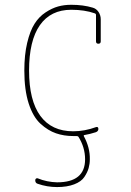

<svg xmlns="http://www.w3.org/2000/svg" viewBox="-20 -550 540 790"><path d="M281.2 9.8Q243.2 9.8 210.4 -1.5Q177.7 -12.7 147 -40.5Q116.2 -68.4 98.1 -124Q80.1 -179.7 80.1 -259.8Q80.1 -324.2 91.8 -373.5Q103.5 -422.9 122.1 -452.1Q140.6 -481.4 167.5 -499Q194.3 -516.6 219.2 -523.4Q244.1 -530.3 273.4 -530.3Q322.3 -530.3 361.3 -518.6Q376 -514.6 385.3 -501Q394.5 -487.3 394.5 -470.7V-379.9Q394.5 -370.1 384.8 -370.1Q375 -370.1 375 -379.9V-488.3Q375 -493.2 370.1 -495.1Q328.1 -509.8 273.4 -509.8Q188.5 -509.8 144 -446.3Q99.6 -382.8 99.6 -259.8Q99.6 -136.7 146 -73.2Q192.4 -9.8 281.2 -9.8Q328.1 -9.8 376 -27.3Q379.9 -28.3 382.3 -26.4Q384.8 -24.4 384.8 -19.5Q384.8 -9.8 374 -5.9Q349.6 2 326.2 5.9Q325.2 5.9 324.7 7.8Q324.2 9.8 325.2 10.7Q350.6 57.6 349.6 105.5Q349.6 124 344.7 141.6Q339.8 159.2 327.1 178.2Q314.5 197.3 285.2 208.5Q255.9 219.7 214.8 219.7Q173.8 219.7 134.8 206.1Q125 203.1 125 191.4Q125 187.5 127.9 185.1Q130.9 182.6 134.8 183.6Q172.9 199.2 214.8 200.2Q330.1 200.2 330.1 105.5Q330.1 56.6 302.7 12.7Q300.8 9.8 294.9 9.8Z"/></svg>

Font: Rounded-X Mgen+ 1mn thin
Style: Regular
Weight: 100
Designer: [Source Han Sans]
Ryoko NISHIZUKA  (kana & ideographs); Paul D. Hunt (Latin, Greek & Cyrillic); Wenlong ZHANG  (bopomofo
Version: Version 1.059.20150602